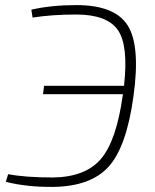

<svg xmlns="http://www.w3.org/2000/svg" viewBox="-20 -722 608 754"><path d="M108 -653 103 -684Q181 -702 280 -702Q431 -702 481.5 -622Q532 -542 504 -343Q477 -146 407 -68Q337 10 189 12Q85 13 3 -8L12 -38Q80 -25 189 -25Q316 -27 376.5 -98Q437 -169 462 -347L463 -352H149L153 -385H467Q485 -544 442.5 -604.5Q400 -665 279 -665Q185 -665 108 -653Z"/></svg>

Font: Exo 2.0 Extra Light
Style: Italic
Weight: 250
Italic angle: -8°
Designer: Natanael Gama
Version: Version 1.001;PS 001.001;hotconv 1.0.70;makeotf.lib2.5.58329